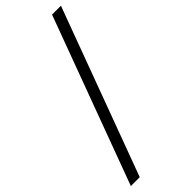

<svg xmlns="http://www.w3.org/2000/svg" viewBox="-277 -786 932 932"><g transform="rotate(-45 188.5 -320.5)"><path d="M-1 109 317 -750H378L60 109Z"/></g></svg>

Font: Mukta Vaani Light
Style: Regular
Weight: 300
Designer: Noopur Datye, Girish Dalvi, Yashodeep Gholap, Pallavi Karambelkar
Foundry: Ek Type
Version: Version 2.538;PS 1.000;hotconv 16.6.51;makeotf.lib2.5.65220;